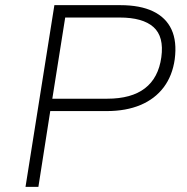

<svg xmlns="http://www.w3.org/2000/svg" viewBox="-20 -725 724 745"><path d="M79 0 191 -705H447Q524 -705 574 -681Q624 -657 645.5 -610.5Q667 -564 658 -495Q649 -431 615 -386Q581 -341 525 -317.5Q469 -294 394 -294H175L129 0ZM183 -342H396Q490 -342 542.5 -382.5Q595 -423 606 -503Q617 -583 575.5 -620Q534 -657 444 -657H233Z"/></svg>

Font: Nunito Sans 7pt ExtraLight
Style: Italic
Weight: 250
Italic angle: -9°
Designer: Vernon Adams
Foundry: Vernon Adams
Version: Version 3.101;gftools[0.9.27]